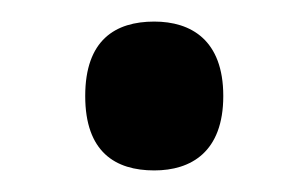

<svg xmlns="http://www.w3.org/2000/svg" viewBox="-20 -445 286 178"><path d="M123 -287C157 -287 187 -304 187 -356C187 -408 157 -425 123 -425C87 -425 59 -408 59 -356C59 -304 87 -287 123 -287Z"/></svg>

Font: Noto Serif Armenian SemiCondensed Medium
Style: Regular
Weight: 500
Width: 4
Designer: Monotype Design Team
Foundry: Monotype Imaging Inc.
Version: Version 2.008